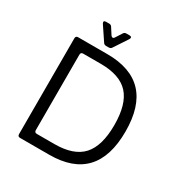

<svg xmlns="http://www.w3.org/2000/svg" viewBox="-189 -963 1044 1102"><g transform="rotate(30 333.5 -412.0)"><path d="M101 0Q85 0 85 -16V-651Q85 -667 101 -667H294Q607 -667 607 -334Q607 0 294 0ZM157 -84Q157 -68 173 -68H289Q417 -68 475 -132Q533 -196 533 -334Q533 -472 475 -536Q417 -600 289 -600H173Q157 -600 157 -584ZM265 -704Q252 -704 246 -714L185 -805Q180 -813 182.5 -818.5Q185 -824 195 -824H216Q229 -824 235 -813L262 -771Q267 -764 273.5 -764Q280 -764 284 -771L311 -813Q317 -824 330 -824H351Q361 -824 363.5 -818.5Q366 -813 361 -805L301 -714Q295 -704 282 -704Z"/></g></svg>

Font: Pitagon Sans
Style: Regular
Weight: 400
Designer: Travis Tran
Foundry: Pitagon
Version: Version 1.001; ttfautohint (v1.8.4.7-5d5b);gftools[0.9.26]